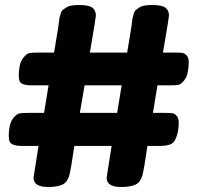

<svg xmlns="http://www.w3.org/2000/svg" viewBox="-20 -751 789 767"><path d="M631 -541H682Q701 -541 709.5 -539.5Q718 -538 726 -529Q734 -520 734 -502.5Q734 -485 730.5 -464.5Q727 -444 715 -429Q703 -414 692 -412Q681 -410 659 -410H609L591 -300H642Q661 -300 669.5 -298.5Q678 -297 686 -288Q694 -279 694 -261.5Q694 -244 691 -227Q688 -210 681.5 -196Q675 -182 664 -176Q648 -168 619 -168H569Q559 -106 557 -91L555 -80Q551 -58 548.5 -49Q546 -40 538 -27Q522 -4 464 -4Q406 -4 406 -41Q406 -42 414 -93L426 -168H277Q267 -106 265 -91L263 -80Q259 -58 256.5 -49Q254 -40 246 -27Q230 -4 172 -4Q114 -4 114 -41Q114 -42 122 -93L134 -168H68Q26 -168 18 -186Q15 -194 15 -209.5Q15 -225 18.5 -245.5Q22 -266 34.5 -281Q47 -296 58 -298Q69 -300 91 -300H156L174 -410H108Q65 -410 58 -427Q55 -436 55 -451Q55 -466 58.5 -486.5Q62 -507 74.5 -522Q87 -537 98 -539Q109 -541 131 -541H196L213 -644Q214 -650 215.5 -663.5Q217 -677 218.5 -682.5Q220 -688 223 -698Q226 -708 231.5 -712Q237 -716 246 -722Q260 -731 297 -731Q334 -731 348.5 -720.5Q363 -710 363 -689Q363 -686 358 -654L339 -541H488L505 -644Q506 -650 507.5 -663.5Q509 -677 510.5 -682.5Q512 -688 515 -698Q518 -708 523.5 -712Q529 -716 538 -722Q552 -731 589 -731Q626 -731 640.5 -720.5Q655 -710 655 -689Q655 -686 650 -654ZM448 -300 466 -410H318L299 -300Z"/></svg>

Font: Fredoka One
Style: Regular
Weight: 400
Version: Version 1.001;April 7, 2020;FontCreator 12.0.0.2522 64-bit